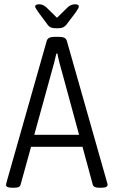

<svg xmlns="http://www.w3.org/2000/svg" viewBox="-20 -874 530 896"><path d="M35 2Q8 2 8 -12Q8 -15 11 -25L198 -683Q203 -702 233 -702H257Q287 -702 292 -683L479 -25Q480 -21 481 -17.5Q482 -14 482 -12Q482 2 455 2H442Q417 2 413 -12L365 -189H125L76 -12Q73 2 48 2ZM218 -528 140 -245H349L272 -528Q264 -555 257.5 -580.5Q251 -606 248 -624H243Q239 -606 232.5 -580.5Q226 -555 218 -528ZM329 -854Q348 -854 348 -844Q348 -839 343 -831.5Q338 -824 333 -816L290 -759Q283 -750 273.5 -746Q264 -742 246 -742Q228 -742 218.5 -745.5Q209 -749 202 -759L159 -817Q154 -824 149 -832Q144 -840 144 -844Q144 -854 164 -854Q180 -854 196 -840L246 -791L296 -840Q312 -854 329 -854Z"/></svg>

Font: Asap Condensed Light
Style: Regular
Weight: 300
Width: 3
Designer: Pablo Cosgaya
Foundry: Omnibus-Type
Version: Version 3.001; ttfautohint (v1.8.4.7-5d5b)